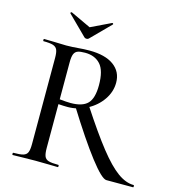

<svg xmlns="http://www.w3.org/2000/svg" viewBox="-116 -898 925 998"><g transform="rotate(15 346.5 -398.5)"><path d="M291 -330 358 -352Q443 -222 500.5 -149.5Q558 -77 603 -44.5Q648 -12 690 -12Q693 -12 693 -6Q693 0 690 0H547Q522 0 455 -87Q388 -174 291 -330ZM465 -502Q465 -453 435.5 -410Q406 -367 357 -341Q308 -315 253 -315Q232 -315 204 -317V-81Q204 -51 210 -36.5Q216 -22 232.5 -17Q249 -12 285 -12Q288 -12 288 -6Q288 0 285 0Q254 0 236 -1L164 -2L94 -1Q75 0 43 0Q40 0 40 -6Q40 -12 43 -12Q79 -12 96 -17Q113 -22 119 -36.5Q125 -51 125 -81V-544Q125 -574 119 -588Q113 -602 96.5 -607.5Q80 -613 44 -613Q42 -613 42 -619Q42 -625 44 -625L94 -624Q138 -622 164 -622Q182 -622 198 -623Q214 -624 226 -625Q259 -628 288 -628Q373 -628 419 -594.5Q465 -561 465 -502ZM269 -611Q243 -611 229.5 -606Q216 -601 210 -586.5Q204 -572 204 -542V-343Q242 -339 263 -339Q327 -339 354.5 -367.5Q382 -396 382 -466Q382 -545 352 -578Q322 -611 269 -611ZM141 -791Q141 -793 144 -795Q147 -797 148 -796L257 -745L365 -797H366Q369 -797 370.5 -794.5Q372 -792 370 -790L268 -687Q264 -683 257 -683Q249 -683 245 -687L142 -789Z"/></g></svg>

Font: Cormorant Unicase Medium
Style: Regular
Weight: 500
Designer: Christian Thalmann (Catharsis Fonts)
Foundry: Catharsis Fonts
Version: Version 4.000